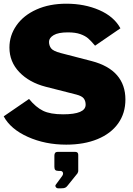

<svg xmlns="http://www.w3.org/2000/svg" viewBox="-39 -772 717 1038"><path d="M-19 -143 118 -237Q155 -192 194 -173Q233 -154 302 -154Q424 -154 424 -206Q424 -226 414 -239.5Q404 -253 373 -261L208 -303Q119 -326 65.5 -382Q12 -438 12 -515Q12 -580 50 -634.5Q88 -689 158 -720.5Q228 -752 320 -752Q418 -752 497.5 -717.5Q577 -683 612 -619L475 -525Q453 -551 437.5 -564.5Q422 -578 395.5 -587.5Q369 -597 328 -597Q276 -597 251 -582Q226 -567 226 -546Q226 -526 237 -511Q248 -496 290 -485L456 -442Q548 -418 593.5 -365.5Q639 -313 639 -234Q639 -160 600 -105Q561 -50 488.5 -20Q416 10 319 10Q205 10 111.5 -32Q18 -74 -19 -143ZM263 226 296 181Q302 174 302 166Q302 160 298 156Q294 152 287 152H278Q265 152 260 147Q255 142 255 130V69Q255 49 273 49H367Q384 49 384 65V152Q384 156 382 160Q380 164 380 165L326 232Q320 240 313 243Q306 246 293 246H275Q267 246 262.5 239Q258 232 263 226Z"/></svg>

Font: Morrison Black
Style: Regular
Weight: 900
Designer: Pablo Impallari, Rodrigo Fuenzalida (Modified by Dan O. Williams)
Version: Version 0.03;June 6, 2019;FontCreator 11.5.0.2425 64-bit; tt